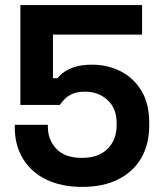

<svg xmlns="http://www.w3.org/2000/svg" viewBox="-20 -720 640 754"><path d="M303 14Q221 14 161.5 -15Q102 -44 70 -97Q38 -150 38 -220V-230H168V-221Q168 -171 201.5 -135.5Q235 -100 301 -100Q367 -100 402.5 -135.5Q438 -171 438 -228V-238Q438 -294 402.5 -327Q367 -360 314 -360Q285 -360 266 -352Q247 -344 235 -332Q223 -320 215 -308H60V-700H538V-584H188V-413H206Q216 -426 233 -438Q250 -450 277 -458Q304 -466 341 -466Q403 -466 454 -440Q505 -414 535.5 -363.5Q566 -313 566 -239V-227Q566 -153 534.5 -99Q503 -45 444 -15.5Q385 14 303 14Z"/></svg>

Font: Space Grotesk Variable Light
Style: Regular
Weight: 300
Designer: Florian Karsten
Foundry: Florian Karsten
Version: Version 2.000